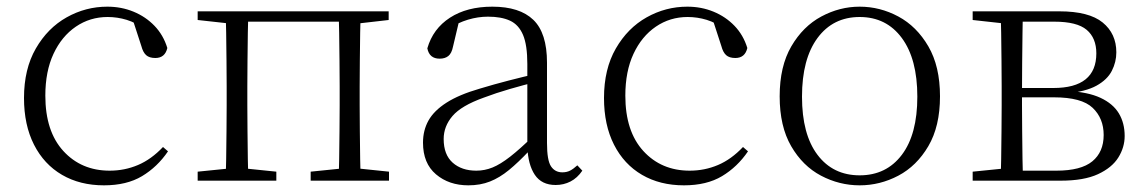

<svg xmlns="http://www.w3.org/2000/svg" viewBox="-20 -542 3433 576"><path d="M292 14Q220 14 166 -17.5Q112 -49 82 -108Q52 -167 52 -248Q52 -335 87.5 -396.5Q123 -458 180 -490Q237 -522 302 -522Q344 -522 380.5 -507Q417 -492 443.5 -464.5Q470 -437 482 -398Q475 -368 446 -368Q428 -368 418.5 -376.5Q409 -385 404 -404L376 -490L419 -452Q388 -474 360 -482.5Q332 -491 303 -491Q250 -491 207.5 -462Q165 -433 140.5 -380.5Q116 -328 116 -255Q116 -148 170 -89Q224 -30 309 -30Q354 -30 394 -47Q434 -64 469 -101L484 -88Q452 -41 406 -13.5Q360 14 292 14Z M657 0Q658 -24 658.5 -64.5Q659 -105 659.5 -148.5Q660 -192 660 -226V-283Q660 -316 659.5 -359.5Q659 -403 658.5 -443.5Q658 -484 657 -508H725Q724 -484 723.5 -443.5Q723 -403 722.5 -359.5Q722 -316 722 -283V-226Q722 -192 722.5 -148.5Q723 -105 723.5 -64.5Q724 -24 725 0ZM996 0Q997 -24 997.5 -64.5Q998 -105 998.5 -148.5Q999 -192 999 -226V-283Q999 -316 998.5 -359.5Q998 -403 997.5 -443.5Q997 -484 996 -508H1062Q1061 -484 1060.5 -443.5Q1060 -403 1059.5 -359.5Q1059 -316 1059 -283V-226Q1059 -192 1059.5 -148.5Q1060 -105 1060.5 -64.5Q1061 -24 1062 0ZM573 0V-27L682 -38H702L809 -27V0ZM912 0V-27L1020 -38H1041L1147 -27V0ZM573 -482V-508H690V-470H682ZM1029 -470V-508H1146V-482L1041 -470ZM690 -477V-508H1029V-477Z M1385 14Q1327 14 1288 -19Q1249 -52 1249 -114Q1249 -151 1265.5 -180.5Q1282 -210 1319.5 -234Q1357 -258 1419 -276Q1462 -289 1506.5 -300.5Q1551 -312 1591 -321V-297Q1551 -287 1509.5 -275Q1468 -263 1431 -249Q1364 -225 1337.5 -194Q1311 -163 1311 -125Q1311 -78 1338 -54Q1365 -30 1409 -30Q1434 -30 1457.5 -39.5Q1481 -49 1510.5 -72Q1540 -95 1580 -134L1586 -89H1567Q1535 -55 1507 -32Q1479 -9 1450 2.5Q1421 14 1385 14ZM1647 13Q1605 13 1584.5 -17.5Q1564 -48 1562 -102V-106V-350Q1562 -407 1549 -437.5Q1536 -468 1510 -480Q1484 -492 1444 -492Q1414 -492 1384 -483Q1354 -474 1322 -454L1358 -482L1339 -402Q1335 -382 1325 -374Q1315 -366 1299 -366Q1268 -366 1262 -397Q1279 -456 1330 -489Q1381 -522 1457 -522Q1539 -522 1580 -482.5Q1621 -443 1621 -354V-113Q1621 -61 1633 -43Q1645 -25 1667 -25Q1680 -25 1690 -30Q1700 -35 1712 -46L1727 -30Q1712 -8 1691.5 2.5Q1671 13 1647 13Z M2032 14Q1960 14 1906 -17.5Q1852 -49 1822 -108Q1792 -167 1792 -248Q1792 -335 1827.5 -396.5Q1863 -458 1920 -490Q1977 -522 2042 -522Q2084 -522 2120.5 -507Q2157 -492 2183.5 -464.5Q2210 -437 2222 -398Q2215 -368 2186 -368Q2168 -368 2158.5 -376.5Q2149 -385 2144 -404L2116 -490L2159 -452Q2128 -474 2100 -482.5Q2072 -491 2043 -491Q1990 -491 1947.5 -462Q1905 -433 1880.5 -380.5Q1856 -328 1856 -255Q1856 -148 1910 -89Q1964 -30 2049 -30Q2094 -30 2134 -47Q2174 -64 2209 -101L2224 -88Q2192 -41 2146 -13.5Q2100 14 2032 14Z M2559 14Q2498 14 2443 -15Q2388 -44 2353.5 -103.5Q2319 -163 2319 -253Q2319 -343 2354 -403Q2389 -463 2444 -492.5Q2499 -522 2559 -522Q2620 -522 2675 -492.5Q2730 -463 2765 -403Q2800 -343 2800 -253Q2800 -163 2765 -103.5Q2730 -44 2675 -15Q2620 14 2559 14ZM2559 -16Q2639 -16 2685.5 -77.5Q2732 -139 2732 -252Q2732 -365 2685.5 -428Q2639 -491 2559 -491Q2479 -491 2432.5 -428Q2386 -365 2386 -252Q2386 -139 2432.5 -77.5Q2479 -16 2559 -16Z M2898 0V-27L3007 -38L3015 -30H3149Q3223 -30 3257 -58Q3291 -86 3291 -137Q3291 -187 3258 -218.5Q3225 -250 3142 -250H3015V-278H3140Q3269 -278 3269 -382Q3269 -428 3240 -452.5Q3211 -477 3143 -477H3015L3007 -470L2898 -482V-508H3158Q3247 -508 3288 -474.5Q3329 -441 3329 -385Q3329 -356 3315.5 -329.5Q3302 -303 3269.5 -285Q3237 -267 3180 -262L3183 -269Q3244 -266 3281.5 -248.5Q3319 -231 3336.5 -202Q3354 -173 3354 -134Q3354 -100 3335 -69.5Q3316 -39 3274 -19.5Q3232 0 3162 0ZM2982 0Q2983 -24 2983.5 -64.5Q2984 -105 2984.5 -148.5Q2985 -192 2985 -226V-283Q2985 -316 2984.5 -359.5Q2984 -403 2983.5 -443.5Q2983 -484 2982 -508H3049Q3048 -484 3047.5 -443Q3047 -402 3046.5 -355Q3046 -308 3046 -267V-226Q3046 -192 3046.5 -148.5Q3047 -105 3047.5 -64.5Q3048 -24 3049 0Z"/></svg>

Font: Noto Serif KR ExtraLight
Style: Regular
Weight: 200
Designer: Ryoko NISHIZUKA 西塚涼子 (kana & ideographs); Frank Grießhammer (Latin, Greek & Cyrillic); Wenlong ZHANG 张文龙 (bopomofo); San
Foundry: Adobe
Version: Version 2.002-H1;hotconv 1.1.0;makeotfexe 2.6.0